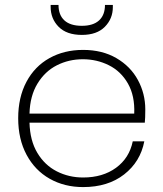

<svg xmlns="http://www.w3.org/2000/svg" viewBox="-20 -753 665 781"><path d="M571 -308Q571 -272 569 -254H100Q102 -181 132 -131Q162 -81 211 -56Q260 -31 318 -31Q398 -31 452 -70.5Q506 -110 520 -178H567Q551 -95 485 -43.5Q419 8 318 8Q242 8 182 -26Q122 -60 88 -123.5Q54 -187 54 -272Q54 -357 87.5 -420Q121 -483 181 -516.5Q241 -550 318 -550Q396 -550 453.5 -516.5Q511 -483 541 -427.5Q571 -372 571 -308ZM526 -291Q529 -363 500.5 -413Q472 -463 423 -487.5Q374 -512 317 -512Q260 -512 211.5 -487.5Q163 -463 132.5 -413Q102 -363 100 -291ZM439 -724Q439 -677 406.5 -644Q374 -611 313 -611Q251 -611 218.5 -644Q186 -677 186 -725V-733H218Q218 -692 242 -670Q266 -648 313 -648Q359 -648 383 -670Q407 -692 407 -733H439Z"/></svg>

Font: Fz Poppins ExtLt
Style: Regular
Weight: 200
Designer: Ninad Kale (Devanagari), Jonny Pinhorn (Latin)
Foundry: Indian Type Foundry
Version: Vit hóa bi Vntype.Com & FontZin.Com